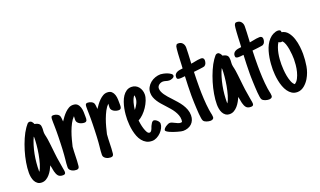

<svg xmlns="http://www.w3.org/2000/svg" viewBox="-63 -894 2110 1265"><g transform="rotate(-20 991.5 -261.0)"><path d="M231.4 -6.3Q231.4 3.4 226.6 7.1Q221.7 10.7 212.9 10.7Q189.9 10.7 179.9 -1.5Q169.9 -13.7 165 -33.7Q163.6 -40.5 162.1 -47.6Q160.6 -54.7 159.7 -61.5Q158.7 -67.9 157.7 -70.3Q156.7 -72.8 155.8 -79.6Q149.9 -65.4 141.4 -50Q132.8 -34.7 121.6 -21.7Q110.4 -8.8 96.4 -0.5Q82.5 7.8 65.9 7.8Q48.3 7.8 36.6 -0.7Q24.9 -9.3 18.3 -22.2Q11.7 -35.2 9 -50.8Q6.3 -66.4 6.3 -80.6Q6.3 -113.8 12.9 -152.6Q19.5 -191.4 31.2 -230.2Q43 -269 58.6 -304.9Q74.2 -340.8 92.8 -367.7V-367.2L95.7 -371.6Q101.1 -378.9 108.2 -387.5Q115.2 -396 125 -396Q134.3 -396 141.1 -387.9Q147.9 -379.9 150.9 -371.1Q163.6 -368.7 171.4 -365Q179.2 -361.3 183.6 -356Q188 -350.6 189.5 -343.5Q190.9 -336.4 190.9 -328.1Q190.9 -324.7 190.9 -320.8Q190.9 -316.9 190.4 -313Q189.9 -309.1 189.9 -303.7Q189.9 -298.3 189.9 -293.9Q189.9 -289.1 191.7 -281.2Q193.4 -273.4 195.3 -265.1L198.7 -247.1Q201.2 -232.9 202.9 -214.8Q204.6 -196.8 207 -178.7Q209 -160.2 210.9 -142.8Q212.9 -125.5 214.8 -110.8L226.6 -38.6L228 -30.3Q229 -23.9 230.2 -18.6Q231.4 -13.2 231.4 -6.3ZM119.6 -287.1Q119.6 -288.1 119.1 -290.3Q118.7 -292.5 118.2 -294.9Q106.9 -271 98.4 -242.9Q89.8 -214.8 84.2 -185.8Q78.6 -156.7 75.9 -127.7Q73.2 -98.6 73.2 -72.8Q73.2 -70.3 73.2 -68.4Q73.2 -66.4 73.7 -64.5V-64Q85.4 -82 94 -111.6Q102.5 -141.1 108.4 -173.6Q114.3 -206.1 116.9 -236.6Q119.6 -267.1 119.6 -287.1Z M308.1 7.8Q300.8 7.8 292.2 5.9Q283.7 3.9 276.1 -0.5Q268.6 -4.9 263.4 -11.5Q258.3 -18.1 258.3 -27.3Q258.3 -41 259.5 -54.4Q260.7 -67.9 262.2 -81.1V-80.6L265.1 -113.3Q266.6 -130.9 267.6 -151.9Q268.6 -172.9 269.3 -194.6Q270 -216.3 270.5 -237.3Q271 -258.3 271 -275.9Q271 -286.1 270.8 -296.6Q270.5 -307.1 270.5 -317.9Q270 -327.1 270 -338.6Q270 -350.1 270 -359.9Q270 -370.1 272.7 -376.7Q275.4 -383.3 288.1 -383.3Q299.3 -383.3 311.8 -377.4Q324.2 -371.6 329.1 -360.8H328.6Q331.1 -355.5 332.3 -343.5Q333.5 -331.5 334 -322.3Q342.3 -335 352.8 -349.1Q363.3 -363.3 375.5 -375.2Q387.7 -387.2 401.4 -395Q415 -402.8 430.7 -402.8Q451.2 -402.8 461.9 -392.6Q472.7 -382.3 477.5 -366.9Q482.4 -351.6 482.9 -334.2Q483.4 -316.9 483.4 -302.7V-298.8Q483.4 -293 483.2 -287.4Q482.9 -281.7 481.2 -277.1Q479.5 -272.5 475.3 -269.5Q471.2 -266.6 463.9 -266.6Q456.1 -266.6 447.3 -268.8Q438.5 -271 430.9 -275.4Q423.3 -279.8 418 -286.4Q412.6 -293 412.1 -301.8Q412.1 -305.7 412.1 -309.6Q412.1 -313.5 412.6 -317.4Q412.6 -319.8 412.8 -323.5Q413.1 -327.1 413.1 -330.6Q397.5 -314.9 385.5 -292Q373.5 -269 364 -243.2Q354.5 -217.3 347.7 -191.2Q340.8 -165 335.9 -144V-142.6Q334.5 -127.4 334 -112.8Q333.5 -98.1 333 -82.5Q332.5 -64.9 331.8 -46.9Q331.1 -28.8 329.1 -11.7Q328.1 -2.4 323.5 2.7Q318.8 7.8 308.1 7.8Z M548.8 7.8Q541.5 7.8 533 5.9Q524.4 3.9 516.8 -0.5Q509.3 -4.9 504.2 -11.5Q499 -18.1 499 -27.3Q499 -41 500.2 -54.4Q501.5 -67.9 502.9 -81.1V-80.6L505.9 -113.3Q507.3 -130.9 508.3 -151.9Q509.3 -172.9 510 -194.6Q510.7 -216.3 511.2 -237.3Q511.7 -258.3 511.7 -275.9Q511.7 -286.1 511.5 -296.6Q511.2 -307.1 511.2 -317.9Q510.7 -327.1 510.7 -338.6Q510.7 -350.1 510.7 -359.9Q510.7 -370.1 513.4 -376.7Q516.1 -383.3 528.8 -383.3Q540 -383.3 552.5 -377.4Q564.9 -371.6 569.8 -360.8H569.3Q571.8 -355.5 573 -343.5Q574.2 -331.5 574.7 -322.3Q583 -335 593.5 -349.1Q604 -363.3 616.2 -375.2Q628.4 -387.2 642.1 -395Q655.8 -402.8 671.4 -402.8Q691.9 -402.8 702.6 -392.6Q713.4 -382.3 718.3 -366.9Q723.1 -351.6 723.6 -334.2Q724.1 -316.9 724.1 -302.7V-298.8Q724.1 -293 723.9 -287.4Q723.6 -281.7 721.9 -277.1Q720.2 -272.5 716.1 -269.5Q711.9 -266.6 704.6 -266.6Q696.8 -266.6 688 -268.8Q679.2 -271 671.6 -275.4Q664.1 -279.8 658.7 -286.4Q653.3 -293 652.8 -301.8Q652.8 -305.7 652.8 -309.6Q652.8 -313.5 653.3 -317.4Q653.3 -319.8 653.6 -323.5Q653.8 -327.1 653.8 -330.6Q638.2 -314.9 626.2 -292Q614.3 -269 604.7 -243.2Q595.2 -217.3 588.4 -191.2Q581.5 -165 576.7 -144V-142.6Q575.2 -127.4 574.7 -112.8Q574.2 -98.1 573.7 -82.5Q573.2 -64.9 572.5 -46.9Q571.8 -28.8 569.8 -11.7Q568.8 -2.4 564.2 2.7Q559.6 7.8 548.8 7.8Z M933.1 -89.4Q933.1 -74.7 925 -59.1Q917 -43.5 904.3 -30.5Q891.6 -17.6 875.2 -9.3Q858.9 -1 842.8 -1Q819.8 -1 803.2 -10Q786.6 -19 774.4 -34.4Q762.2 -49.8 754.6 -69.3Q747.1 -88.9 742.7 -109.6Q738.3 -130.4 736.6 -151.1Q734.9 -171.9 734.9 -189Q734.9 -203.6 736.6 -223.6Q738.3 -243.7 742.4 -265.1Q746.6 -286.6 753.9 -307.6Q761.2 -328.6 772.2 -345.2Q783.2 -361.8 798.6 -372.1Q814 -382.3 834 -382.3Q849.6 -382.3 862.1 -376Q874.5 -369.6 883.1 -359.1Q891.6 -348.6 896.2 -335Q900.9 -321.3 900.9 -306.6Q900.9 -287.6 892.1 -265.1Q883.3 -242.7 869.4 -221.7Q855.5 -200.7 838.1 -183.8Q820.8 -167 803.7 -158.2Q804.7 -149.4 807.6 -132.6Q810.5 -115.7 815.7 -99.1Q820.8 -82.5 827.9 -70.3Q835 -58.1 844.7 -58.1Q849.6 -58.1 853.3 -61Q856.9 -64 859.9 -68.8Q862.8 -73.7 865 -79.6Q867.2 -85.4 869.1 -90.8L872.1 -97.7Q873 -99.1 873.3 -99.6Q873.5 -100.1 874 -101.1Q877.4 -107.4 880.6 -112.8Q883.8 -118.2 889.6 -122.1H889.2Q891.1 -124 893.3 -124.3Q895.5 -124.5 897.5 -124.5Q902.8 -124.5 909.2 -121.1Q915.5 -117.7 920.9 -112.5Q926.3 -107.4 929.7 -101.3Q933.1 -95.2 933.1 -89.4ZM836.4 -304.7Q836.4 -309.6 835.9 -314.9Q835.4 -320.3 833.5 -324.2Q826.7 -315.9 821.5 -304.4Q816.4 -293 813 -280.5Q809.6 -268.1 807.4 -255.4Q805.2 -242.7 804.2 -231.9Q816.9 -247.1 826.7 -266.4Q836.4 -285.6 836.4 -304.7Z M1120.6 -357.9Q1120.6 -352.1 1116.5 -348.1Q1112.3 -344.2 1106.4 -341.6Q1100.6 -338.9 1094.5 -337.9Q1088.4 -336.9 1084.5 -336.9Q1078.6 -336.9 1073.2 -338.1Q1067.9 -339.4 1062.5 -340.8Q1057.1 -342.3 1052.2 -343.5Q1047.4 -344.7 1042 -344.7Q1034.7 -344.7 1027.3 -342.3Q1020 -339.8 1014.2 -335.4Q1008.3 -331.1 1004.6 -324.7Q1001 -318.4 1001 -310.5Q1001 -298.8 1005.9 -287.4Q1010.7 -275.9 1018.8 -264.2Q1026.9 -252.4 1037.4 -240.5Q1047.9 -228.5 1059.6 -216.3Q1073.7 -200.7 1088.1 -184.6Q1102.5 -168.5 1114 -150.9Q1125.5 -133.3 1132.8 -113.8Q1140.1 -94.2 1140.1 -72.8Q1140.1 -54.2 1134 -39.6Q1127.9 -24.9 1116.9 -14.6Q1106 -4.4 1090.6 1.2Q1075.2 6.8 1057.1 6.8Q1052.2 6.8 1042.2 4.9Q1032.2 2.9 1019.5 -0.7Q1006.8 -4.4 993.4 -8.8Q980 -13.2 969 -18.3Q958 -23.4 950.9 -28.6Q943.8 -33.7 943.8 -38.1Q943.8 -43.9 949.2 -50Q954.6 -56.2 961.9 -61.3Q969.2 -66.4 977.3 -69.8Q985.4 -73.2 990.7 -73.2Q998 -73.2 1006.1 -69.8Q1014.2 -66.4 1022.5 -62Q1031.7 -57.1 1041.3 -53.2Q1050.8 -49.3 1061 -49.3Q1068.8 -49.3 1070.1 -54.7Q1071.3 -60.1 1071.3 -66.9Q1071.3 -84 1065.4 -99.4Q1059.6 -114.7 1050.3 -129.4Q1041 -144 1028.8 -158Q1016.6 -171.9 1004.4 -185.5Q991.7 -199.2 979.7 -212.9Q967.8 -226.6 958.5 -241Q949.2 -255.4 943.6 -270.5Q938 -285.6 938 -302.7Q938 -323.7 947.3 -340.6Q956.5 -357.4 971.4 -369.6Q986.3 -381.8 1005.1 -388.4Q1023.9 -395 1043 -395Q1049.3 -395 1062.5 -392.3Q1075.7 -389.6 1088.4 -384.8Q1101.1 -379.9 1110.8 -373Q1120.6 -366.2 1120.6 -357.9Z M1272.5 -12.2Q1272.5 -6.8 1270 -3.2Q1267.6 0.5 1263.9 2.4Q1260.3 4.4 1256.1 5.1Q1252 5.9 1248 5.9Q1242.7 5.9 1235.6 4.6Q1228.5 3.4 1221.7 1Q1214.8 -1.5 1209.2 -5.1Q1203.6 -8.8 1200.7 -14.2Q1197.8 -19 1195.6 -32.5Q1193.4 -45.9 1191.9 -63.7Q1190.4 -81.5 1189.5 -101.8Q1188.5 -122.1 1187.7 -140.6Q1187 -159.2 1186.8 -174.1Q1186.5 -189 1186.5 -196.3Q1186.5 -230.5 1187.7 -262.5Q1189 -294.4 1190.4 -328.1Q1188 -328.1 1185.5 -327.6Q1183.1 -327.1 1180.7 -327.1Q1174.3 -326.2 1167.7 -325.7Q1161.1 -325.2 1154.3 -325.2Q1146 -325.2 1139.6 -328.1Q1133.3 -331.1 1133.3 -341.3Q1133.3 -353.5 1138.7 -360.8Q1144 -368.2 1152.3 -372.3Q1160.6 -376.5 1170.4 -378.2Q1180.2 -379.9 1189.5 -380.9Q1190.9 -380.9 1191.4 -381.1Q1191.9 -381.3 1193.4 -381.3Q1193.8 -387.2 1194.3 -395.8Q1194.8 -404.3 1195.3 -414.6Q1195.8 -430.7 1196.8 -449Q1197.8 -467.3 1198.7 -484.1Q1199.7 -501 1201.2 -513.9Q1202.6 -526.9 1204.1 -532.2Q1206.5 -538.6 1209.7 -542.5Q1212.9 -546.4 1221.7 -546.4Q1241.2 -546.4 1252 -533.7Q1262.7 -521 1262.7 -502.4Q1262.7 -481 1261.5 -459.5Q1260.3 -438 1259.3 -416L1257.8 -391.1Q1270 -392.6 1282.2 -395.5Q1293.9 -397.9 1305.9 -399.9Q1317.9 -401.9 1329.1 -401.9Q1338.9 -401.9 1344.2 -396.7Q1349.6 -391.6 1349.6 -381.8Q1349.6 -371.1 1345.7 -360.8Q1341.8 -350.6 1332 -345.2H1332.5Q1330.6 -344.2 1320.8 -342.5Q1311 -340.8 1298.6 -339.4Q1286.1 -337.9 1274.2 -336.4Q1262.2 -335 1256.3 -334.5H1255.9Q1254.9 -307.1 1254.4 -280.5Q1253.9 -253.9 1253.9 -226.6Q1253.9 -189 1256.1 -146.7Q1258.3 -104.5 1263.7 -66.4L1267.6 -44.4Q1269.5 -36.1 1271 -28.1Q1272.5 -20 1272.5 -12.2Z M1549.3 -6.3Q1549.3 3.4 1544.4 7.1Q1539.6 10.7 1530.8 10.7Q1507.8 10.7 1497.8 -1.5Q1487.8 -13.7 1482.9 -33.7Q1481.4 -40.5 1480 -47.6Q1478.5 -54.7 1477.5 -61.5Q1476.6 -67.9 1475.6 -70.3Q1474.6 -72.8 1473.6 -79.6Q1467.8 -65.4 1459.2 -50Q1450.7 -34.7 1439.5 -21.7Q1428.2 -8.8 1414.3 -0.5Q1400.4 7.8 1383.8 7.8Q1366.2 7.8 1354.5 -0.7Q1342.8 -9.3 1336.2 -22.2Q1329.6 -35.2 1326.9 -50.8Q1324.2 -66.4 1324.2 -80.6Q1324.2 -113.8 1330.8 -152.6Q1337.4 -191.4 1349.1 -230.2Q1360.8 -269 1376.5 -304.9Q1392.1 -340.8 1410.6 -367.7V-367.2L1413.6 -371.6Q1418.9 -378.9 1426 -387.5Q1433.1 -396 1442.9 -396Q1452.1 -396 1459 -387.9Q1465.8 -379.9 1468.8 -371.1Q1481.4 -368.7 1489.3 -365Q1497.1 -361.3 1501.5 -356Q1505.9 -350.6 1507.3 -343.5Q1508.8 -336.4 1508.8 -328.1Q1508.8 -324.7 1508.8 -320.8Q1508.8 -316.9 1508.3 -313Q1507.8 -309.1 1507.8 -303.7Q1507.8 -298.3 1507.8 -293.9Q1507.8 -289.1 1509.5 -281.2Q1511.2 -273.4 1513.2 -265.1L1516.6 -247.1Q1519 -232.9 1520.8 -214.8Q1522.5 -196.8 1524.9 -178.7Q1526.9 -160.2 1528.8 -142.8Q1530.8 -125.5 1532.7 -110.8L1544.4 -38.6L1545.9 -30.3Q1546.9 -23.9 1548.1 -18.6Q1549.3 -13.2 1549.3 -6.3ZM1437.5 -287.1Q1437.5 -288.1 1437 -290.3Q1436.5 -292.5 1436 -294.9Q1424.8 -271 1416.3 -242.9Q1407.7 -214.8 1402.1 -185.8Q1396.5 -156.7 1393.8 -127.7Q1391.1 -98.6 1391.1 -72.8Q1391.1 -70.3 1391.1 -68.4Q1391.1 -66.4 1391.6 -64.5V-64Q1403.3 -82 1411.9 -111.6Q1420.4 -141.1 1426.3 -173.6Q1432.1 -206.1 1434.8 -236.6Q1437.5 -267.1 1437.5 -287.1Z M1683.1 -12.2Q1683.1 -6.8 1680.7 -3.2Q1678.2 0.5 1674.6 2.4Q1670.9 4.4 1666.7 5.1Q1662.6 5.9 1658.7 5.9Q1653.3 5.9 1646.2 4.6Q1639.2 3.4 1632.3 1Q1625.5 -1.5 1619.9 -5.1Q1614.3 -8.8 1611.3 -14.2Q1608.4 -19 1606.2 -32.5Q1604 -45.9 1602.5 -63.7Q1601.1 -81.5 1600.1 -101.8Q1599.1 -122.1 1598.4 -140.6Q1597.7 -159.2 1597.4 -174.1Q1597.2 -189 1597.2 -196.3Q1597.2 -230.5 1598.4 -262.5Q1599.6 -294.4 1601.1 -328.1Q1598.6 -328.1 1596.2 -327.6Q1593.8 -327.1 1591.3 -327.1Q1585 -326.2 1578.4 -325.7Q1571.8 -325.2 1564.9 -325.2Q1556.6 -325.2 1550.3 -328.1Q1543.9 -331.1 1543.9 -341.3Q1543.9 -353.5 1549.3 -360.8Q1554.7 -368.2 1563 -372.3Q1571.3 -376.5 1581.1 -378.2Q1590.8 -379.9 1600.1 -380.9Q1601.6 -380.9 1602.1 -381.1Q1602.5 -381.3 1604 -381.3Q1604.5 -387.2 1605 -395.8Q1605.5 -404.3 1606 -414.6Q1606.4 -430.7 1607.4 -449Q1608.4 -467.3 1609.4 -484.1Q1610.4 -501 1611.8 -513.9Q1613.3 -526.9 1614.7 -532.2Q1617.2 -538.6 1620.4 -542.5Q1623.5 -546.4 1632.3 -546.4Q1651.9 -546.4 1662.6 -533.7Q1673.3 -521 1673.3 -502.4Q1673.3 -481 1672.1 -459.5Q1670.9 -438 1669.9 -416L1668.5 -391.1Q1680.7 -392.6 1692.9 -395.5Q1704.6 -397.9 1716.6 -399.9Q1728.5 -401.9 1739.7 -401.9Q1749.5 -401.9 1754.9 -396.7Q1760.3 -391.6 1760.3 -381.8Q1760.3 -371.1 1756.3 -360.8Q1752.4 -350.6 1742.7 -345.2H1743.2Q1741.2 -344.2 1731.4 -342.5Q1721.7 -340.8 1709.2 -339.4Q1696.8 -337.9 1684.8 -336.4Q1672.9 -335 1667 -334.5H1666.5Q1665.5 -307.1 1665 -280.5Q1664.6 -253.9 1664.6 -226.6Q1664.6 -189 1666.7 -146.7Q1668.9 -104.5 1674.3 -66.4L1678.2 -44.4Q1680.2 -36.1 1681.6 -28.1Q1683.1 -20 1683.1 -12.2Z M1972.2 -200.2Q1972.2 -157.7 1965.1 -115.5Q1958 -73.2 1936 -35.6Q1929.2 -24.4 1920.4 -13.9Q1911.6 -3.4 1901.1 5.1Q1890.6 13.7 1878.2 18.8Q1865.7 23.9 1852.1 23.9Q1830.6 23.9 1814.7 13.9Q1798.8 3.9 1787.4 -12.5Q1775.9 -28.8 1768.3 -49.6Q1760.7 -70.3 1756.6 -92Q1752.4 -113.8 1750.7 -134.3Q1749 -154.8 1749 -170.4Q1749 -188 1750.5 -209Q1752 -230 1755.6 -252Q1759.3 -273.9 1765.4 -295.4Q1771.5 -316.9 1781.2 -335.7Q1791 -354.5 1804.7 -369.4Q1818.4 -384.3 1836.4 -393.1V-392.6Q1852.1 -400.9 1867.7 -400.9Q1877.4 -400.9 1882.8 -396.7Q1888.2 -392.6 1887.7 -382.8Q1914.6 -377.9 1931.2 -356.9Q1947.8 -335.9 1956.8 -308.1Q1965.8 -280.3 1969 -251Q1972.2 -221.7 1972.2 -200.2ZM1861.8 -322.3Q1853.5 -322.3 1846.2 -328.6Q1836.9 -314.5 1830.6 -296.1Q1824.2 -277.8 1820.6 -258.5Q1816.9 -239.3 1815.4 -219.7Q1814 -200.2 1814 -183.1Q1814 -168.9 1815.4 -146.7Q1816.9 -124.5 1821 -102.1Q1825.2 -79.6 1832.8 -60.1Q1840.3 -40.5 1852.5 -31.2Q1867.7 -40 1877.7 -59.3Q1887.7 -78.6 1893.6 -101.6Q1899.4 -124.5 1901.6 -147.9Q1903.8 -171.4 1903.8 -188Q1903.8 -200.2 1902.3 -219.7Q1900.9 -239.3 1897.5 -259.5Q1894 -279.8 1887.9 -297.4Q1881.8 -314.9 1872.6 -323.7Q1868.2 -322.3 1861.8 -322.3Z"/></g></svg>

Font: Just Another Hand
Style: Regular
Weight: 400
Designer: Astigmatic (AOETI)
Foundry: Astigmatic (AOETI)
Version: Version 1.000